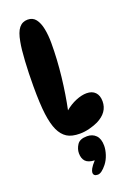

<svg xmlns="http://www.w3.org/2000/svg" viewBox="-183 -790 770 1122"><g transform="rotate(-20 202.0 -229.0)"><path d="M205 6Q154 6 125 -12.5Q96 -31 78 -69Q60 -108 51.5 -172Q43 -236 43 -346Q43 -428 47.5 -502.5Q52 -577 60 -618Q70 -675 90.5 -700Q111 -725 144 -725Q176 -725 194 -701.5Q212 -678 220 -638Q228 -598 228 -550Q228 -447 216 -341.5Q204 -236 185 -146Q217 -173 253.5 -188Q290 -203 320 -203Q355 -203 374 -183Q393 -163 393 -127Q393 -58 319 -21Q296 -10 265 -2Q234 6 205 6ZM276 227Q244 267 221 267Q194 267 194 245Q194 236 202 221Q210 206 232 182Q192 180 175.5 162Q159 144 159 112Q159 85 175.5 59.5Q192 34 237 34Q271 34 292 55.5Q313 77 313 120Q313 145 303.5 174.5Q294 204 276 227Z"/></g></svg>

Font: DynaPuff Condensed Medium
Style: Regular
Weight: 500
Width: 3
Designer: Toshi Omagari, Jennifer Daniel
Foundry: Google Fonts
Version: Version 2.000; ttfautohint (v1.8.4.7-5d5b)